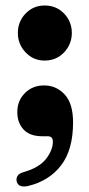

<svg xmlns="http://www.w3.org/2000/svg" viewBox="-20 -491 325 699"><path d="M142.5 -270.5Q101.5 -270.5 73.2 -300.2Q45 -330 45 -371Q45 -412.5 73.2 -441.8Q101.5 -471 142.5 -471Q185 -471 213.2 -441.8Q241.5 -412.5 241.5 -371Q241.5 -330 213.2 -300.2Q185 -270.5 142.5 -270.5ZM133.5 5Q88.5 5 65.8 -19.5Q43 -44 43 -83Q43 -124.5 70.8 -152.2Q98.5 -180 140.5 -180Q185 -180 215.5 -147Q246 -114 246 -45.5Q246 53.5 203 110.2Q160 167 83 186Q46 194 40.5 168.5Q38.5 157.5 44.5 148.5Q50.5 139.5 68 135Q123 119 147.8 87.2Q172.5 55.5 172.5 24Q172.5 5 153 5Z"/></svg>

Font: Fraunces 72pt Soft
Style: Bold
Weight: 700
Version: Version 1.000;[b76b70a41]